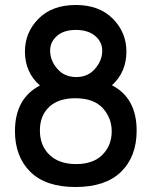

<svg xmlns="http://www.w3.org/2000/svg" viewBox="-20 -732 608 770"><path d="M284 -712Q378 -712 432.5 -657Q487 -602 487 -525Q487 -443 429 -390Q528 -339 528 -208Q528 -104 465.5 -43Q403 18 283 18Q163 18 101.5 -43Q40 -104 40 -206Q40 -337 140 -389Q80 -442 80 -525Q80 -602 134.5 -657Q189 -712 284 -712ZM285 -74Q354 -74 391 -111.5Q428 -149 428 -205Q428 -259 392 -298.5Q356 -338 282 -338Q214 -338 177 -303Q140 -268 140 -209Q140 -148 178.5 -111Q217 -74 285 -74ZM286 -423Q333 -423 361.5 -456.5Q390 -490 390 -528Q390 -564 361.5 -588Q333 -612 284 -612Q236 -612 208.5 -588Q181 -564 181 -529Q181 -490 209.5 -456.5Q238 -423 286 -423Z"/></svg>

Font: Sniglet
Style: Regular
Weight: 400
Designer: Haley Fiege
Foundry: Haley Fiege, Pablo Impallari, Brenda Gallo
Version: Version 2.000